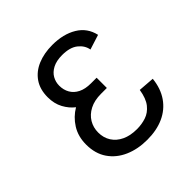

<svg xmlns="http://www.w3.org/2000/svg" viewBox="-188 -868 1035 1035"><g transform="rotate(-45 330.0 -350.0)"><path d="M359 12Q287 12 230 -13Q173 -38 140 -86Q107 -134 107 -203Q107 -265 136 -311Q165 -357 211 -384Q181 -407 161 -444Q141 -481 141 -530Q141 -590 169 -630.5Q197 -671 246 -691.5Q295 -712 358 -712Q441 -712 498.5 -677.5Q556 -643 571 -576L486 -549Q480 -585 448 -610.5Q416 -636 357 -636Q313 -636 284.5 -621Q256 -606 242.5 -582Q229 -558 229 -530Q229 -498 243.5 -472.5Q258 -447 287 -432.5Q316 -418 359 -418Q370 -418 381 -418Q392 -418 402 -418V-340Q391 -340 380 -340Q369 -340 358 -340Q307 -340 271.5 -321.5Q236 -303 217.5 -272Q199 -241 199 -203Q199 -163 218.5 -132.5Q238 -102 274 -85Q310 -68 360 -68Q397 -68 430 -79Q463 -90 487 -120Q511 -150 520 -207L612 -200Q605 -132 572 -84.5Q539 -37 485 -12.5Q431 12 359 12Z"/></g></svg>

Font: Inclusive Sans
Style: Regular
Weight: 400
Designer: Olivia King
Foundry: Olivia King
Version: Version 2.004